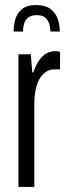

<svg xmlns="http://www.w3.org/2000/svg" viewBox="-20 -741 258 761"><path d="M53 0V-526H102L108 -454H112Q123 -485 136 -503Q149 -521 164.5 -529.5Q180 -538 198 -538Q204 -538 208.5 -538Q213 -538 218 -535V-466H194Q180 -466 166 -458.5Q152 -451 140.5 -434.5Q129 -418 122.5 -391Q116 -364 116 -324V0ZM123 -721Q160 -721 180.5 -705Q201 -689 209 -665.5Q217 -642 217 -616H180Q180 -628 176 -643.5Q172 -659 160.5 -670Q149 -681 125 -681Q102 -681 90 -670Q78 -659 74.5 -643.5Q71 -628 71 -616H34Q34 -642 41 -665.5Q48 -689 67.5 -705Q87 -721 123 -721Z"/></svg>

Font: Archivo ExtraCondensed Light
Style: Regular
Weight: 300
Width: 2
Designer: Hector Gatti
Foundry: Omnibus-Type
Version: Version 2.001